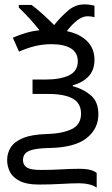

<svg xmlns="http://www.w3.org/2000/svg" viewBox="-20 -683 523 893"><path d="M372.6 -662.6Q387.7 -662.6 399.9 -660.6Q412.1 -658.7 419.4 -656.2V-602.5Q406.2 -607.4 387.2 -607.4Q363.8 -607.4 338.6 -587.9Q313.5 -568.4 291 -538.1Q350.6 -525.9 385 -491.7Q419.4 -457.5 419.4 -405.3Q419.4 -356.9 392.1 -327.9Q364.7 -298.8 318.4 -286.1V-282.2Q367.2 -269.5 402.3 -239.7Q437.5 -210 437.5 -151.4Q437.5 -84 382.8 -40.5Q328.1 2.9 209.5 5.4Q158.2 6.3 131.8 13.4Q105.5 20.5 96.2 32.5Q86.9 44.4 86.9 61Q86.9 84.5 104.7 95.9Q122.6 107.4 168 107.4Q220.2 107.4 265.9 104.7Q311.5 102.1 347.7 102.1Q380.9 102.1 400.1 107.2Q419.4 112.3 429.7 121.6V189.9Q417.5 180.2 395.3 174.8Q373 169.4 349.1 169.4Q314.9 169.4 264.4 172.4Q213.9 175.3 160.2 175.3Q104 175.3 71.8 158.9Q39.6 142.6 26.4 116.7Q13.2 90.8 13.2 62Q13.2 28.3 30.5 1.7Q47.9 -24.9 88.1 -41.3Q128.4 -57.6 196.8 -59.6Q269.5 -61.5 313.2 -82.3Q356.9 -103 356.9 -154.8Q356.9 -202.6 318.4 -224.4Q279.8 -246.1 202.1 -246.1H131.3V-313H190.4Q260.3 -313 301 -332.5Q341.8 -352.1 341.8 -397.9Q341.8 -438 309.8 -457.8Q277.8 -477.5 219.2 -477.5Q179.7 -477.5 143.6 -468.8Q107.4 -460 68.4 -442.9L39.6 -507.8Q70.8 -521 100.3 -529.8Q129.9 -538.6 163.6 -542.5Q142.6 -569.3 115.5 -598.9Q88.4 -628.4 67.4 -647.9V-660.2H126.5Q150.9 -642.6 177.7 -618.2Q204.6 -593.8 231.9 -566.4Q260.7 -602.5 295.2 -632.6Q329.6 -662.6 372.6 -662.6Z"/></svg>

Font: Open Sans
Style: Regular
Weight: 400
Designer: Monotype Design Team
Foundry: Monotype Imaging Inc.
Version: Version 3.000; ttfautohint (v1.8.4)